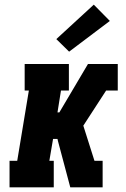

<svg xmlns="http://www.w3.org/2000/svg" viewBox="-20 -805 540 825"><path d="M384 0 397 -79Q394 -88 391 -96.5Q388 -105 386 -114H421V0ZM21 0V-114H54L104 -416H86V-530H276V-416H242L227 -322H235L358 -530H471L458 -451L471 -530H486V-416H436L338 -265L397 -79L384 0H282L229 -199L227 -208H208L192 -114H211V0ZM277 -583 222 -637 383 -785 452 -715Z"/></svg>

Font: Iosevka Slab Heavy Oblique
Style: Regular
Weight: 900
Italic angle: -9°
Monospace: yes
Designer: Belleve Invis
Foundry: Belleve Invis
Version: Version 11.1.1; ttfautohint (v1.8.3)